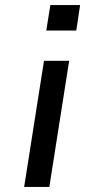

<svg xmlns="http://www.w3.org/2000/svg" viewBox="-20 -735 366 755"><path d="M162 -615 178 -715H295L280 -615ZM75 0 153 -496H252L174 0Z"/></svg>

Font: Nunito Sans 7pt Expanded
Style: Italic
Weight: 400
Width: 7
Italic angle: -9°
Designer: Vernon Adams
Foundry: Vernon Adams
Version: Version 3.101;gftools[0.9.27]